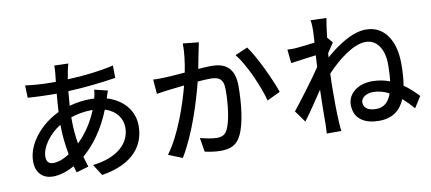

<svg xmlns="http://www.w3.org/2000/svg" viewBox="-74 -1075 3148 1403"><g transform="rotate(-10 1500.0 -373.5)"><path d="M734 -549 636 -573C635 -556 630 -528 625 -509C616 -510 608 -510 597 -510C548 -510 492 -503 439 -488C442 -525 445 -560 448 -595C571 -600 702 -615 802 -631L801 -723C696 -699 584 -686 459 -681C463 -705 467 -728 471 -747C474 -762 478 -779 483 -794L379 -797C380 -782 378 -762 377 -745L370 -678H316C266 -678 176 -686 144 -691L147 -599C189 -596 266 -592 313 -592H361C357 -549 354 -504 351 -457C214 -393 105 -262 105 -134C105 -42 162 0 230 0C283 0 340 -20 391 -48C395 -31 400 -15 405 0L496 -27C488 -51 480 -77 473 -104C553 -172 631 -275 687 -416C771 -389 812 -329 812 -261C812 -145 716 -53 532 -32L585 51C821 14 910 -114 910 -256C910 -369 836 -458 715 -494C722 -513 727 -536 734 -549ZM436 -379V-403C480 -418 533 -429 593 -429H599C560 -333 508 -262 451 -206C442 -259 436 -315 436 -379ZM250 -97C216 -97 199 -115 199 -152C199 -220 261 -310 348 -363C348 -287 357 -212 370 -140C325 -111 285 -97 250 -97Z M1449 -781 1332 -793C1333 -729 1324 -654 1309 -581C1253 -576 1200 -572 1168 -571C1135 -570 1106 -568 1073 -571L1082 -463C1110 -468 1154 -474 1181 -477C1204 -480 1243 -484 1288 -489C1253 -355 1182 -142 1084 -10L1187 31C1284 -127 1354 -354 1391 -500C1428 -503 1461 -505 1481 -505C1544 -505 1582 -491 1582 -406C1582 -303 1568 -179 1538 -117C1519 -78 1492 -70 1457 -70C1429 -70 1375 -80 1335 -91L1352 13C1384 21 1432 28 1469 28C1540 28 1590 9 1622 -58C1665 -143 1679 -300 1679 -417C1679 -555 1606 -595 1510 -595C1487 -595 1452 -593 1411 -590C1420 -635 1428 -682 1435 -713C1439 -736 1444 -758 1449 -781ZM1790 -682 1697 -642C1766 -557 1843 -380 1870 -275L1968 -322C1936 -415 1851 -600 1790 -682Z M2413 -610 2378 -652C2385 -716 2393 -769 2398 -794L2281 -798C2286 -771 2286 -743 2286 -718C2286 -707 2284 -675 2281 -632C2233 -625 2182 -620 2151 -617C2123 -614 2102 -615 2077 -616L2087 -514C2148 -522 2228 -534 2274 -539L2269 -453C2216 -373 2108 -230 2053 -162L2115 -75C2158 -131 2215 -219 2261 -286C2258 -174 2257 -120 2257 -27C2257 -11 2255 21 2254 38H2362C2359 18 2357 -10 2356 -29C2351 -120 2352 -189 2352 -276C2352 -311 2353 -349 2355 -389C2440 -480 2557 -572 2649 -572C2729 -572 2783 -499 2783 -382C2783 -338 2781 -296 2776 -257C2737 -272 2694 -281 2646 -281C2538 -281 2463 -220 2463 -137C2463 -30 2546 13 2647 13C2747 13 2806 -33 2841 -114C2868 -90 2895 -63 2922 -32L2974 -114C2942 -149 2907 -181 2867 -209C2876 -257 2879 -311 2879 -371C2879 -541 2804 -661 2666 -661C2561 -661 2446 -579 2363 -507C2363 -510 2364 -512 2364 -515L2365 -531C2366 -534 2366 -536 2366 -539C2382 -564 2400 -591 2413 -610ZM2641 -76C2590 -76 2549 -94 2549 -141C2549 -177 2591 -202 2638 -202C2679 -202 2718 -192 2757 -171C2736 -111 2701 -76 2641 -76Z"/></g></svg>

Font: Spoqa Han Sans Neo Medium
Style: Regular
Weight: 500
Designer: [Spoqa Han Sans Neo] Dong-huui Kim ___ Younghwa Kang ___ Yujin Lee ___ [Noto Sans] Ryoko NISHIZUKA ____ (kana & ideograp
Foundry: Spoqa (http://www.spoqa-han-sans.com)
Version: Version 1.100;hotconv 1.0.109;makeotfexe 2.5.65596